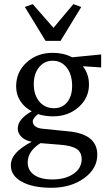

<svg xmlns="http://www.w3.org/2000/svg" viewBox="-20 -681 523 924"><path d="M371.1 -647.5 271.5 -484.4H199.2L99.6 -647.5L137.7 -661.1L237.3 -546.9L333 -661.1ZM235.4 -121.1Q196.8 -121.1 163.1 -131.8Q137.7 -112.3 137.7 -96.7Q137.7 -82.5 149.9 -73Q162.1 -63.5 184.6 -61.5L310.5 -48.8Q448.2 -35.2 448.2 63.5Q448.2 130.9 384.5 176.8Q320.8 222.7 227.5 222.7Q137.7 222.7 85 193.6Q32.2 164.6 32.2 115.2Q32.2 83.5 56.2 56.2Q80.1 28.8 132.8 1Q103.5 -3.4 84.5 -21.2Q65.4 -39.1 65.4 -62.5Q65.4 -107.4 132.8 -145.5Q97.2 -164.1 77.4 -195.3Q57.6 -226.6 57.6 -265.6Q57.6 -334.5 108.2 -380.6Q158.7 -426.8 234.4 -426.8Q285.6 -426.8 327.1 -405.3L466.8 -418.9V-356.4L378.9 -362.3Q408.2 -323.7 408.2 -274.4Q408.2 -209.5 358.2 -165.3Q308.1 -121.1 235.4 -121.1ZM240.2 -160.2Q279.8 -160.2 303.5 -189.5Q327.1 -218.8 327.1 -267.6Q327.1 -322.3 301.3 -355.5Q275.4 -388.7 233.4 -388.7Q193.4 -388.7 168 -357.4Q142.6 -326.2 142.6 -276.4Q142.6 -224.1 169.4 -192.1Q196.3 -160.2 240.2 -160.2ZM113.3 100.6Q113.3 139.2 144.8 160.9Q176.3 182.6 231.4 182.6Q294.4 182.6 333.7 155.5Q373 128.4 373 85Q373 52.2 349.4 36.1Q325.7 20 270.5 15.6L174.8 7.8Q113.3 46.4 113.3 100.6Z"/></svg>

Font: Crimson Pro
Style: Regular
Weight: 400
Designer: Jacques Le Bailly
Foundry: Baron von Fonthausen
Version: Version 1.003